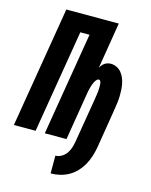

<svg xmlns="http://www.w3.org/2000/svg" viewBox="-148 -822 885 1128"><g transform="rotate(15 295.0 -258.0)"><path d="M272 219V111Q291 111 309 100.5Q327 90 338.5 73.5Q350 57 356 38Q362 19 365 0Q376 -66 387 -132Q398 -198 409 -264Q410 -270 411 -276.5Q412 -283 413 -290Q414 -297 415 -303.5Q416 -310 416.5 -316.5Q417 -323 417.5 -329.5Q418 -336 418 -342.5Q418 -349 418 -356Q418 -363 417 -369Q416 -375 413 -381Q410 -387 403 -387Q397 -387 391.5 -381.5Q386 -376 382.5 -370Q379 -364 376 -357.5Q373 -351 371 -345Q369 -339 367 -332.5Q365 -326 363.5 -319.5Q362 -313 360.5 -306.5Q359 -300 358 -293L310 0H178L282 -627H226L122 0H-10L112 -735H431L385 -454Q390 -463 396.5 -471Q403 -479 411.5 -484.5Q420 -490 429.5 -492.5Q439 -495 449 -495Q467 -495 484 -486.5Q501 -478 512.5 -464Q524 -450 531 -433Q538 -416 541.5 -398Q545 -380 546 -361Q547 -342 546.5 -323Q546 -304 543.5 -284.5Q541 -265 538 -246L498 0Q493 28 484.5 55Q476 82 462 107.5Q448 133 427.5 155Q407 177 381.5 191.5Q356 206 328 212.5Q300 219 272 219Z"/></g></svg>

Font: Iosevka Curly HvExObl
Style: Regular
Weight: 900
Width: 7
Italic angle: -9°
Monospace: yes
Designer: Belleve Invis
Foundry: Belleve Invis
Version: Version 11.1.0; ttfautohint (v1.8.3)